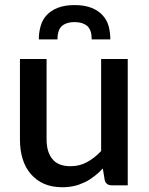

<svg xmlns="http://www.w3.org/2000/svg" viewBox="-20 -748 601 775"><path d="M388.2 -509.8H495.6V0H430.7Q408.7 0 402.8 -20.5L395 -67.9Q381.3 -52.7 361.3 -37.1Q339.4 -20.5 323.7 -13.2Q298.8 -1.5 280.8 2.4Q256.3 7.8 231.9 7.8Q189.9 7.8 158.2 -5.9Q127 -19.5 104.5 -45.4Q82 -71.3 71.3 -106.9Q60.5 -141.1 60.5 -185.5V-509.8H168V-185.5Q168 -133.8 191.9 -105.5Q215.3 -77.1 264.2 -77.1Q301.3 -77.1 330.6 -93.3Q360.4 -108.9 388.2 -138.2ZM280.8 -727.5Q321.3 -727.5 349.6 -716.3Q376.5 -705.6 394 -686.5Q411.1 -668.5 418.5 -642.6Q425.3 -616.2 425.3 -588.9H350.1Q350.1 -605.5 347.2 -617.7Q343.8 -629.4 335.9 -639.6Q328.1 -647.9 314.5 -653.3Q300.8 -658.7 280.8 -658.7Q260.7 -658.7 247.6 -653.3Q233.4 -647.9 226.6 -639.6Q218.3 -629.9 215.3 -617.7Q211.9 -606 211.9 -588.9H136.7Q136.7 -617.2 144 -642.6Q150.9 -668 168 -686.5Q185.5 -705.6 212.9 -716.3Q241.2 -727.5 280.8 -727.5Z"/></svg>

Font: Lato-SemiBold
Style: Regular
Weight: 500
Designer: Lukasz Dziedzic with Adam Twardoch and Botio Nikoltchev
Foundry: tyPoland Lukasz Dziedzic
Version: ""